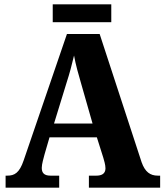

<svg xmlns="http://www.w3.org/2000/svg" viewBox="-20 -872 764 892"><path d="M225 -769H497V-852H225ZM6 0H255V-56H214C185 -56 174 -69 174 -92C174 -110 183 -139 187 -155L210 -234H430L460 -139C463 -128 470 -107 470 -90C470 -64 451 -56 428 -56H393V0H724V-56H713C678 -56 654 -73 638 -118L443 -714H291L90 -127C70 -68 47 -56 14 -56H6ZM231 -298 290 -490C303 -530 314 -571 324 -614C332 -570 344 -528 356 -487L410 -298Z"/></svg>

Font: Noto Serif Devanagari SemiCondensed ExtraBold
Style: Regular
Weight: 800
Width: 4
Designer: Universal Thirst, Indian Type Foundry and the Monotype Design Team
Foundry: Monotype Imaging Inc.
Version: Version 2.004